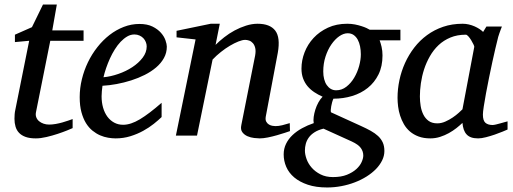

<svg xmlns="http://www.w3.org/2000/svg" viewBox="-20 -599 2265 848"><path d="M202.1 -418.9 139.2 -105Q136.2 -91.8 140.1 -81.3Q144 -70.8 152.6 -63.7Q161.1 -56.6 172.6 -52.7Q184.1 -48.8 196.8 -48.8Q210.9 -48.8 226.1 -51.5Q241.2 -54.2 255.1 -58.1Q269 -62 281 -66.2Q293 -70.3 300.8 -73.2V-33.2Q294.4 -30.3 276.4 -22.9Q258.3 -15.6 234.9 -7.8Q211.4 0 185.5 6.1Q159.7 12.2 138.2 12.2Q110.8 12.2 92.8 5.6Q74.7 -1 64 -12.5Q53.2 -23.9 48.6 -39.8Q43.9 -55.7 43.9 -74.2Q43.9 -84 44.7 -94.2Q45.4 -104.5 47.9 -115.2L108.9 -418.9L45.9 -413.1V-445.8L121.1 -479L169.9 -579.1H231L210.9 -464.8H349.1V-418.9Z M627.9 -394Q627.9 -403.8 624 -413.3Q620.1 -422.9 613.3 -430.2Q606.4 -437.5 596.2 -442.1Q585.9 -446.8 573.7 -446.8Q557.1 -446.8 542 -438Q526.9 -429.2 512.9 -414.6Q499 -399.9 487.1 -380.9Q475.1 -361.8 465.6 -340.8Q456.1 -319.8 448.7 -298.3Q441.4 -276.9 437 -257.8Q468.8 -260.7 502.7 -272.5Q536.6 -284.2 564.5 -302.5Q592.3 -320.8 610.1 -344.2Q627.9 -367.7 627.9 -394ZM716.8 -393.1Q716.8 -365.7 704.1 -342.8Q691.4 -319.8 669.7 -301.3Q647.9 -282.7 619.4 -268.3Q590.8 -253.9 559.3 -243.9Q527.8 -233.9 495.1 -227.8Q462.4 -221.7 432.6 -220.2Q431.2 -210.4 429.9 -196.8Q428.7 -183.1 428.7 -173.8Q428.7 -146.5 435.3 -123.5Q441.9 -100.6 454.3 -83.7Q466.8 -66.9 484.4 -57.4Q502 -47.9 523.9 -47.9Q557.6 -47.9 598.1 -72.3Q638.7 -96.7 693.8 -145V-82Q679.7 -68.4 659.2 -52Q638.7 -35.6 612.5 -21.2Q586.4 -6.8 555.7 2.7Q524.9 12.2 490.7 12.2Q475.6 12.2 457.8 9.3Q439.9 6.3 422.4 -1.2Q404.8 -8.8 388.4 -22Q372.1 -35.2 359.6 -55.4Q347.2 -75.7 339.6 -103.8Q332 -131.8 332 -169.9Q332 -209.5 341.6 -248.8Q351.1 -288.1 368.4 -324Q385.7 -359.9 410.2 -390.9Q434.6 -421.9 463.9 -444.6Q493.2 -467.3 526.6 -480.2Q560.1 -493.2 595.7 -493.2Q630.4 -493.2 653.6 -481.7Q676.8 -470.2 690.9 -454.1Q705.1 -438 710.9 -420.9Q716.8 -403.8 716.8 -393.1Z M1260.7 -20Q1254.4 -17.6 1238.5 -12.5Q1222.7 -7.3 1203.1 -1.7Q1183.6 3.9 1163.1 8.1Q1142.6 12.2 1127 12.2Q1118.2 12.2 1102.8 10.5Q1087.4 8.8 1073.2 2.7Q1059.1 -3.4 1050.3 -15.1Q1041.5 -26.9 1045.9 -46.9L1106.9 -354Q1110.4 -374 1107.2 -387.2Q1104 -400.4 1096.9 -408.4Q1089.8 -416.5 1080.6 -419.7Q1071.3 -422.9 1063 -422.9Q1050.8 -422.9 1033 -415.8Q1015.1 -408.7 995.4 -397Q975.6 -385.3 955.6 -369.4Q935.5 -353.5 918.9 -335.9L850.1 0H756.8L843.8 -424.8L759.8 -434.1V-462.9L910.6 -494.1H950.7L932.1 -400.9Q948.7 -417.5 970.2 -434.3Q991.7 -451.2 1016.1 -464.4Q1040.5 -477.5 1066.7 -485.8Q1092.8 -494.1 1117.7 -494.1Q1172.4 -494.1 1195.6 -463.9Q1218.8 -433.6 1207 -366.2L1153.8 -84Q1151.4 -69.8 1156 -61.5Q1160.6 -53.2 1168.2 -48.8Q1175.8 -44.4 1184.1 -43.2Q1192.4 -42 1196.8 -42Q1210.4 -42 1226.6 -45.9Q1242.7 -49.8 1259.8 -55.2Z M1584.5 87.9Q1584.5 69.8 1573.7 54.7Q1563 39.6 1533.7 25.9L1408.7 -30.8Q1384.8 -24.9 1368.9 -14.6Q1353 -4.4 1343.8 8.5Q1334.5 21.5 1330.6 36.1Q1326.7 50.8 1326.7 65.9Q1326.7 83 1334 103.5Q1341.3 124 1356.7 141.6Q1372.1 159.2 1395.5 171.1Q1418.9 183.1 1450.7 183.1Q1486.8 183.1 1512.2 172.9Q1537.6 162.6 1553.7 147.9Q1569.8 133.3 1577.1 116.9Q1584.5 100.6 1584.5 87.9ZM1573.7 -358.9Q1573.7 -377.4 1570.3 -394.3Q1566.9 -411.1 1559.8 -424.1Q1552.7 -437 1541.7 -444.6Q1530.8 -452.1 1515.6 -452.1Q1497.6 -452.1 1478.5 -439Q1459.5 -425.8 1443.6 -402.8Q1427.7 -379.9 1417.7 -349.1Q1407.7 -318.4 1407.7 -283.2Q1407.7 -265.1 1411.6 -249.8Q1415.5 -234.4 1423.1 -223.4Q1430.7 -212.4 1441.2 -206.3Q1451.7 -200.2 1464.8 -200.2Q1489.7 -200.2 1510 -216.1Q1530.3 -231.9 1544.4 -255.9Q1558.6 -279.8 1566.2 -307.6Q1573.7 -335.4 1573.7 -358.9ZM1656.7 -420.9Q1661.1 -409.7 1665.3 -392.1Q1669.4 -374.5 1669.4 -354Q1669.4 -306.2 1651.9 -270.5Q1634.3 -234.9 1604.5 -210.9Q1574.7 -187 1535.4 -175Q1496.1 -163.1 1452.6 -163.1Q1449.2 -155.8 1446.8 -147Q1444.3 -138.2 1442.9 -129.6Q1441.4 -121.1 1440.9 -114Q1440.4 -106.9 1441.9 -103L1575.7 -42Q1598.6 -31.7 1617.4 -21.2Q1636.2 -10.7 1649.7 1.7Q1663.1 14.2 1670.4 30Q1677.7 45.9 1677.7 67.9Q1677.7 89.4 1667.7 109.6Q1657.7 129.9 1640.4 147.7Q1623 165.5 1598.9 180.7Q1574.7 195.8 1546.6 206.5Q1518.6 217.3 1487.5 223.1Q1456.5 229 1424.8 229Q1375.5 229 1339.4 216.8Q1303.2 204.6 1279.5 184.6Q1255.9 164.6 1244.4 138.2Q1232.9 111.8 1232.9 83Q1232.9 57.6 1243.4 36.1Q1253.9 14.6 1272 -2.4Q1290 -19.5 1314.2 -32.7Q1338.4 -45.9 1365.7 -55.2Q1363.3 -66.9 1365.5 -82.8Q1367.7 -98.6 1372.8 -115Q1377.9 -131.3 1386.2 -146.5Q1394.5 -161.6 1404.8 -171.9Q1384.8 -180.7 1367.7 -192.1Q1350.6 -203.6 1338.1 -218.5Q1325.7 -233.4 1318.6 -252.7Q1311.5 -272 1311.5 -295.9Q1311.5 -332.5 1325.2 -367.9Q1338.9 -403.3 1365 -431.4Q1391.1 -459.5 1428.5 -476.8Q1465.8 -494.1 1513.7 -494.1Q1531.7 -494.1 1547.6 -491Q1563.5 -487.8 1576.4 -483.6Q1589.4 -479.5 1598.9 -475.1Q1608.4 -470.7 1612.8 -467.8H1748.5V-420.9Z M2074.7 -392.1Q2075.2 -394.5 2071 -403.3Q2066.9 -412.1 2061 -421.6Q2055.2 -431.2 2048.6 -438.5Q2042 -445.8 2037.6 -445.8Q1999.5 -445.8 1969.5 -433.3Q1939.5 -420.9 1917 -399.7Q1894.5 -378.4 1878.7 -350.6Q1862.8 -322.8 1853 -292.5Q1843.3 -262.2 1838.9 -231.4Q1834.5 -200.7 1834.5 -172.9Q1834.5 -151.9 1837.9 -130.9Q1841.3 -109.9 1849.9 -92.8Q1858.4 -75.7 1873.3 -64.9Q1888.2 -54.2 1911.6 -54.2Q1929.2 -54.2 1946.8 -62Q1964.4 -69.8 1979.5 -80.1Q1994.6 -90.3 2005.9 -100.6Q2017.1 -110.8 2022.5 -116.2ZM2221.7 -26.9Q2215.8 -24.4 2200.2 -17.8Q2184.6 -11.2 2165.3 -4.6Q2146 2 2126.2 7.1Q2106.4 12.2 2091.8 12.2Q2073.7 12.2 2061.3 7.8Q2048.8 3.4 2040.8 -5.4Q2032.7 -14.2 2028.3 -26.9Q2023.9 -39.6 2022.5 -56.2Q2011.2 -45.4 1996.1 -33.4Q1981 -21.5 1962.6 -11.2Q1944.3 -1 1923.6 5.6Q1902.8 12.2 1880.4 12.2Q1851.1 12.2 1828.9 3.9Q1806.6 -4.4 1790.5 -18.3Q1774.4 -32.2 1763.9 -50.5Q1753.4 -68.8 1747.1 -88.6Q1740.7 -108.4 1738.3 -128.7Q1735.8 -148.9 1735.8 -167Q1735.8 -205.6 1744.1 -244.9Q1752.4 -284.2 1768.8 -320.6Q1785.2 -356.9 1809.6 -388.7Q1834 -420.4 1866 -443.8Q1897.9 -467.3 1937.3 -480.7Q1976.6 -494.1 2023.4 -494.1Q2037.1 -494.1 2050.5 -491Q2064 -487.8 2075.7 -482.7Q2087.4 -477.5 2097.2 -471.2Q2106.9 -464.8 2113.8 -458L2128.4 -481.9H2196.8Q2194.3 -476.1 2191.4 -468Q2188.5 -460 2185.5 -451.7Q2182.6 -443.4 2180.4 -436Q2178.2 -428.7 2177.7 -424.8Q2174.3 -411.6 2168 -385Q2161.6 -358.4 2154.5 -325.2Q2147.5 -292 2139.9 -255.6Q2132.3 -219.2 2126.5 -186.8Q2120.6 -154.3 2116.7 -129.2Q2112.8 -104 2112.8 -92.8Q2112.8 -66.4 2124 -56.6Q2135.3 -46.9 2155.8 -46.9Q2160.6 -46.9 2170.2 -49.1Q2179.7 -51.3 2189.9 -54.2Q2200.2 -57.1 2209 -59.6Q2217.8 -62 2221.7 -63Z"/></svg>

Font: Charis SIL Viet
Style: Italic
Weight: 400
Italic angle: -11°
Foundry: SIL International
Version: Version 5.000